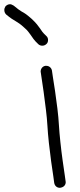

<svg xmlns="http://www.w3.org/2000/svg" viewBox="-123 -856 382 913"><path d="M96.7 -543Q107.4 -543 114.7 -536.6Q122.1 -530.3 124 -520.5Q124 -517.6 128.4 -490.2Q132.8 -462.9 138.7 -423.8Q144.5 -384.8 149.9 -340.3Q155.3 -295.9 157.2 -260.7Q159.2 -226.6 164.1 -180.7Q168.9 -134.8 174.8 -93.3Q180.7 -51.8 185.1 -22Q189.5 7.8 189.5 9.8Q189.5 20.5 182.6 27.8Q175.8 35.2 162.1 37.1Q151.4 37.1 144 30.8Q136.7 24.4 134.8 13.7Q134.8 10.7 130.4 -18.6Q126 -47.9 120.1 -89.4Q114.3 -130.9 109.4 -176.8Q104.5 -222.7 102.5 -257.8Q100.6 -292 95.2 -335.9Q89.8 -379.9 84.5 -418.9Q79.1 -458 74.7 -485.8Q70.3 -513.7 70.3 -515.6Q70.3 -525.4 76.2 -533.2Q82 -541 92.8 -543ZM67.4 -720.7Q72.3 -712.9 78.1 -705.1Q84 -697.3 96.7 -685.5Q105.5 -677.7 105.5 -666Q105.5 -654.3 98.6 -647.5Q89.8 -638.7 78.1 -638.7Q67.4 -638.7 59.6 -645.5Q43.9 -660.2 36.1 -670.9Q28.3 -681.6 22.5 -690.4Q16.6 -698.2 10.7 -706.1Q4.9 -713.9 -8.8 -725.6Q-22.5 -738.3 -31.2 -744.1Q-40 -750 -47.9 -754.9Q-56.6 -759.8 -66.9 -766.6Q-77.1 -773.4 -93.8 -787.1Q-102.5 -795.9 -102.5 -808.6Q-102.5 -817.4 -96.7 -826.2Q-86.9 -835.9 -75.2 -835.9Q-68.4 -835.9 -57.6 -829.1Q-43.9 -817.4 -35.6 -811.5Q-27.3 -805.7 -19.5 -800.8Q-9.8 -795.9 0.5 -788.6Q10.7 -781.2 27.3 -766.6Q43.9 -751 52.7 -740.2Q61.5 -729.5 67.4 -720.7Z"/></svg>

Font: Coming Soon
Style: Regular
Weight: 400
Designer: Dathan Boardman
Foundry: Open Window
Version: Version 1.000